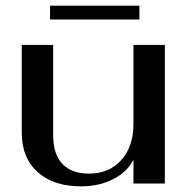

<svg xmlns="http://www.w3.org/2000/svg" viewBox="-20 -649 671 679"><path d="M57 -179V-490H168V-170Q168 -104 200.5 -69.5Q233 -35 295 -35Q366 -35 409 -83Q452 -131 452 -211V-490H563V0H452V-84Q429 -40 379.5 -15Q330 10 267 10Q169 10 113 -40.5Q57 -91 57 -179ZM157 -629H473V-580H157Z"/></svg>

Font: Fahkwang Medium
Style: Regular
Weight: 500
Version: Version 1.000; ttfautohint (v1.6)